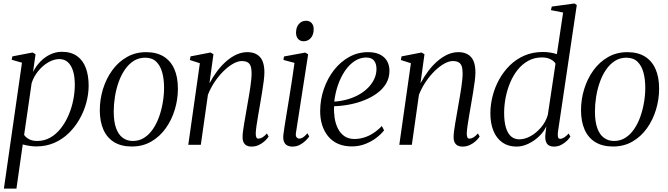

<svg xmlns="http://www.w3.org/2000/svg" viewBox="-20 -837 3864 1110"><path d="M2.5 253.5 107 -474.5 47.5 -491.5 51.5 -511 168.5 -533.5 185.5 -523.5 171 -421Q188.5 -455.5 214.2 -481.8Q240 -508 271.8 -522.8Q303.5 -537.5 337 -537.5Q391 -537.5 425.5 -512.8Q460 -488 476.2 -444Q492.5 -400 492.5 -342.5Q492.5 -294 479.2 -244.2Q466 -194.5 440.2 -149Q414.5 -103.5 378 -67.8Q341.5 -32 294 -11.2Q246.5 9.5 190 9.5Q170 9.5 149.8 6.2Q129.5 3 111.5 -2L75 253.5ZM119.5 -57Q130.5 -41 149.5 -31.5Q168.5 -22 195 -22Q237 -22 271.5 -42Q306 -62 332.2 -95.8Q358.5 -129.5 376.5 -171.5Q394.5 -213.5 403.5 -258.8Q412.5 -304 412.5 -346.5Q412.5 -394.5 402 -427.5Q391.5 -460.5 371.8 -478Q352 -495.5 323 -495.5Q292 -495.5 259.8 -477Q227.5 -458.5 201.8 -427.2Q176 -396 163 -357Z M824.5 -535.5Q885 -535.5 925.8 -510.5Q966.5 -485.5 987.5 -438.5Q1008.5 -391.5 1008.5 -324Q1008.5 -262.5 990.5 -203Q972.5 -143.5 938 -95.2Q903.5 -47 854.2 -18.5Q805 10 742 10Q681.5 10 640.2 -15Q599 -40 578 -87.2Q557 -134.5 557 -200Q557 -262.5 575.5 -322.5Q594 -382.5 629 -430.8Q664 -479 713.5 -507.2Q763 -535.5 824.5 -535.5ZM819 -503.5Q782.5 -503.5 753.2 -485Q724 -466.5 702 -434.5Q680 -402.5 665.8 -362.2Q651.5 -322 644.5 -278Q637.5 -234 637.5 -192Q637.5 -133.5 651.2 -95.8Q665 -58 690 -40Q715 -22 748 -22Q784.5 -22 813.5 -40.5Q842.5 -59 864 -90.5Q885.5 -122 899.8 -162Q914 -202 921.2 -245.2Q928.5 -288.5 928.5 -329.5Q928.5 -379 917.8 -418.2Q907 -457.5 883.2 -480.5Q859.5 -503.5 819 -503.5Z M1191 -355.5Q1211.5 -394 1236.5 -427Q1261.5 -460 1289.8 -484.2Q1318 -508.5 1348.2 -522Q1378.5 -535.5 1410 -535.5Q1457 -535.5 1482.8 -507.5Q1508.5 -479.5 1508.5 -418Q1508.5 -399 1504.8 -369Q1501 -339 1495.2 -303.8Q1489.5 -268.5 1483.5 -234Q1478 -202.5 1472.5 -170.2Q1467 -138 1463 -110.8Q1459 -83.5 1458.5 -66Q1458.5 -50.5 1462 -43Q1465.5 -35.5 1474 -35.5Q1484 -35.5 1496.2 -42.2Q1508.5 -49 1523 -65.5L1533 -47.5Q1525.5 -35.5 1510.8 -21.8Q1496 -8 1476.5 1.2Q1457 10.5 1433 10.5Q1418 10.5 1406.5 4.8Q1395 -1 1388.5 -13.5Q1382 -26 1382.5 -46.5Q1382.5 -59.5 1385 -79.5Q1387.5 -99.5 1391.8 -124.5Q1396 -149.5 1400.8 -176.5Q1405.5 -203.5 1410 -230Q1414.5 -255 1418.8 -280.5Q1423 -306 1426.8 -330.2Q1430.5 -354.5 1432.5 -376Q1434.5 -397.5 1434.5 -414Q1434.5 -439.5 1429 -454.8Q1423.5 -470 1411 -477Q1398.5 -484 1377.5 -484Q1355 -484 1327.5 -468.5Q1300 -453 1272.5 -426Q1245 -399 1221.2 -363.8Q1197.5 -328.5 1182 -289L1141 0H1068.5L1135.5 -471.5L1077.5 -490L1081.5 -511L1197 -533.5L1214 -523.5Z M1670.5 10.5Q1653.5 10.5 1640.5 3.8Q1627.5 -3 1621.5 -18.5Q1615.5 -34 1618.5 -60Q1620 -73.5 1625.2 -107Q1630.5 -140.5 1638 -186.2Q1645.5 -232 1653.8 -283Q1662 -334 1669.5 -383.5Q1677 -433 1682.5 -473.5L1618.5 -490.5L1622 -510.5L1744.5 -533L1761.5 -523L1691 -69.5Q1688 -50.5 1695 -43Q1702 -35.5 1709.5 -35.5Q1720 -35.5 1730.5 -41.8Q1741 -48 1757.5 -66.5L1767.5 -48Q1760 -36.5 1746 -23Q1732 -9.5 1713 0.5Q1694 10.5 1670.5 10.5ZM1736 -598.5Q1715 -598.5 1703.2 -612Q1691.5 -625.5 1691.5 -647.5Q1691.5 -680 1708 -698.5Q1724.5 -717 1749 -717Q1770 -717 1781.8 -703.5Q1793.5 -690 1793.5 -669Q1793.5 -636 1776.8 -617.2Q1760 -598.5 1736 -598.5Z M2200.5 -83.5Q2184.5 -62.5 2156.5 -40.8Q2128.5 -19 2092 -4.8Q2055.5 9.5 2014.5 9.5Q1968 9.5 1933.2 -6.2Q1898.5 -22 1875.8 -50.5Q1853 -79 1841.8 -116.2Q1830.5 -153.5 1831 -196.5Q1831.5 -262.5 1852.5 -323.2Q1873.5 -384 1910.8 -431.8Q1948 -479.5 1998.2 -507.5Q2048.5 -535.5 2108 -535.5Q2148.5 -535.5 2176 -522Q2203.5 -508.5 2217.5 -484.2Q2231.5 -460 2231.5 -428Q2231.5 -387.5 2212.8 -355.2Q2194 -323 2161.2 -298.8Q2128.5 -274.5 2087.2 -258Q2046 -241.5 2000.8 -232.8Q1955.5 -224 1911.5 -223Q1909.5 -189.5 1914.5 -156Q1919.5 -122.5 1933.2 -94.8Q1947 -67 1970.5 -50.2Q1994 -33.5 2028.5 -33.5Q2057 -33.5 2084.2 -41.8Q2111.5 -50 2137.5 -66.8Q2163.5 -83.5 2187.5 -108.5ZM2097.5 -504.5Q2061.5 -504.5 2030 -483.8Q1998.5 -463 1974 -426.8Q1949.5 -390.5 1933.8 -344.8Q1918 -299 1912.5 -249.5Q1955.5 -252.5 1993 -263.8Q2030.5 -275 2060.5 -293Q2090.5 -311 2112 -334Q2133.5 -357 2145 -383.5Q2156.5 -410 2156.5 -438Q2156.5 -469.5 2142 -487Q2127.5 -504.5 2097.5 -504.5Z M2411 -355.5Q2431.5 -394 2456.5 -427Q2481.5 -460 2509.8 -484.2Q2538 -508.5 2568.2 -522Q2598.5 -535.5 2630 -535.5Q2677 -535.5 2702.8 -507.5Q2728.5 -479.5 2728.5 -418Q2728.5 -399 2724.8 -369Q2721 -339 2715.2 -303.8Q2709.5 -268.5 2703.5 -234Q2698 -202.5 2692.5 -170.2Q2687 -138 2683 -110.8Q2679 -83.5 2678.5 -66Q2678.5 -50.5 2682 -43Q2685.5 -35.5 2694 -35.5Q2704 -35.5 2716.2 -42.2Q2728.5 -49 2743 -65.5L2753 -47.5Q2745.5 -35.5 2730.8 -21.8Q2716 -8 2696.5 1.2Q2677 10.5 2653 10.5Q2638 10.5 2626.5 4.8Q2615 -1 2608.5 -13.5Q2602 -26 2602.5 -46.5Q2602.5 -59.5 2605 -79.5Q2607.5 -99.5 2611.8 -124.5Q2616 -149.5 2620.8 -176.5Q2625.5 -203.5 2630 -230Q2634.5 -255 2638.8 -280.5Q2643 -306 2646.8 -330.2Q2650.5 -354.5 2652.5 -376Q2654.5 -397.5 2654.5 -414Q2654.5 -439.5 2649 -454.8Q2643.5 -470 2631 -477Q2618.5 -484 2597.5 -484Q2575 -484 2547.5 -468.5Q2520 -453 2492.5 -426Q2465 -399 2441.2 -363.8Q2417.5 -328.5 2402 -289L2361 0H2288.5L2355.5 -471.5L2297.5 -490L2301.5 -511L2417 -533.5L2434 -523.5Z M3205.5 -73.5Q3203.5 -56 3205.8 -45.2Q3208 -34.5 3218.5 -34.5Q3229 -34.5 3241.2 -42Q3253.5 -49.5 3267.5 -65L3277.5 -47.5Q3271.5 -36.5 3257.5 -23Q3243.5 -9.5 3224.5 0.5Q3205.5 10.5 3182 10.5Q3152.5 10.5 3141 -8.2Q3129.5 -27 3133 -60.5L3138.5 -106.5Q3124 -75 3096.2 -48.5Q3068.5 -22 3034.2 -5.8Q3000 10.5 2966.5 10.5Q2918.5 10.5 2884.5 -13.2Q2850.5 -37 2832.8 -80.2Q2815 -123.5 2815 -182.5Q2815 -231 2827.8 -281.2Q2840.5 -331.5 2865.5 -377Q2890.5 -422.5 2927.2 -458.8Q2964 -495 3012 -515.8Q3060 -536.5 3119 -536.5Q3140.5 -536.5 3161.8 -533Q3183 -529.5 3199.5 -524L3235.5 -764.5L3165 -778.5L3170 -799L3301.5 -817L3314.5 -807.5ZM3191.5 -469Q3183.5 -484 3162.5 -494.5Q3141.5 -505 3113.5 -505Q3069 -505 3033.8 -485.5Q2998.5 -466 2972.2 -432.8Q2946 -399.5 2928.8 -358Q2911.5 -316.5 2903 -271.5Q2894.5 -226.5 2894.5 -184Q2894.5 -133.5 2904.8 -99.5Q2915 -65.5 2934.5 -48.5Q2954 -31.5 2981.5 -31.5Q3014.5 -31.5 3048 -50.2Q3081.5 -69 3108.5 -101Q3135.5 -133 3147 -172.5Z M3606.5 -535.5Q3667 -535.5 3707.8 -510.5Q3748.5 -485.5 3769.5 -438.5Q3790.5 -391.5 3790.5 -324Q3790.5 -262.5 3772.5 -203Q3754.5 -143.5 3720 -95.2Q3685.5 -47 3636.2 -18.5Q3587 10 3524 10Q3463.5 10 3422.2 -15Q3381 -40 3360 -87.2Q3339 -134.5 3339 -200Q3339 -262.5 3357.5 -322.5Q3376 -382.5 3411 -430.8Q3446 -479 3495.5 -507.2Q3545 -535.5 3606.5 -535.5ZM3601 -503.5Q3564.5 -503.5 3535.2 -485Q3506 -466.5 3484 -434.5Q3462 -402.5 3447.8 -362.2Q3433.5 -322 3426.5 -278Q3419.5 -234 3419.5 -192Q3419.5 -133.5 3433.2 -95.8Q3447 -58 3472 -40Q3497 -22 3530 -22Q3566.5 -22 3595.5 -40.5Q3624.5 -59 3646 -90.5Q3667.5 -122 3681.8 -162Q3696 -202 3703.2 -245.2Q3710.5 -288.5 3710.5 -329.5Q3710.5 -379 3699.8 -418.2Q3689 -457.5 3665.2 -480.5Q3641.5 -503.5 3601 -503.5Z"/></svg>

Font: Merriweather 96pt Light
Style: Italic
Weight: 300
Italic angle: -7.8°
Version: Version 2.101